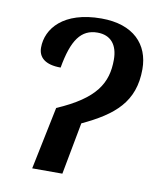

<svg xmlns="http://www.w3.org/2000/svg" viewBox="-67 -602 554 658"><g transform="rotate(10 209.5 -273.5)"><path d="M134 -218 89 0H194L228 -181C337 -232 402 -286 402 -400C402 -486 346 -547 234 -547C102 -547 47 -479 47 -413C47 -379 71 -357 125 -357C142 -455 172 -497 229 -497C275 -497 300 -467 300 -415C300 -334 266 -275 134 -218Z"/></g></svg>

Font: Noto Serif Condensed Medium
Style: Italic
Weight: 500
Width: 3
Italic angle: -12°
Designer: Monotype Design Team
Foundry: Monotype Imaging Inc.
Version: Version 2.013